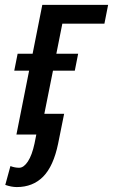

<svg xmlns="http://www.w3.org/2000/svg" viewBox="-20 -548 460 782"><path d="M58.6 135.3Q77.1 134.8 93.8 109.4Q110.4 84 120.6 36.6L127.9 0H46.9L98.6 -260.3H38.1L51.8 -329.1H112.8L152.3 -528.3H420.4L405.3 -451.7H233.9L209.5 -329.1H298.3L284.7 -260.3H195.8L160.6 -84.5H241.2L216.8 36.6Q197.8 128.9 155.8 171.4Q113.8 213.9 48.3 213.9Q26.9 213.9 1.5 205.1L22.5 128.4Q40 135.3 58.6 135.3Z"/></svg>

Font: RobotoCondensed-Italic
Style: Italic
Weight: 400
Designer: Google
Version: Version 1.200311; 2013